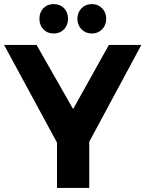

<svg xmlns="http://www.w3.org/2000/svg" viewBox="-23 -920 712 940"><path d="M669 -700 414 -226V0H256V-222L-3 -700H156L335 -386L510 -700ZM310 -828Q310 -797 290.5 -776.5Q271 -756 240 -756Q209 -756 189.5 -776.5Q170 -797 170 -828Q170 -860 189.5 -880Q209 -900 240 -900Q271 -900 290.5 -880Q310 -860 310 -828ZM497 -828Q497 -797 477 -776.5Q457 -756 427 -756Q396 -756 376 -776.5Q356 -797 356 -828Q356 -859 376 -879.5Q396 -900 427 -900Q457 -900 477 -879.5Q497 -859 497 -828Z"/></svg>

Font: Gontserrat SemiBold
Style: Regular
Weight: 600
Designer: Julieta Ulanovsky
Foundry: Julieta Ulanovsky
Version: Version 6.001